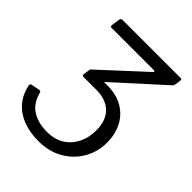

<svg xmlns="http://www.w3.org/2000/svg" viewBox="-203 -643 931 931"><g transform="rotate(45 262.0 -178.0)"><path d="M220.2 174.4Q162.4 174.4 115.8 157.3Q69.1 140.1 38.2 105.1Q7.3 70 -4.1 18.1Q-5.9 5.7 3.2 4.1L45.3 -4.1Q56.5 -7.1 58.9 3.2Q74.2 61.5 115.2 87.4Q156.2 113.3 217.4 113.3Q269.3 113.3 306 90.4Q342.7 67.4 362.3 27.9Q381.9 -11.6 381.9 -59.7Q381.9 -129 344.9 -164.7Q307.8 -200.4 244.8 -200.4H154.7Q144.4 -200.4 145.9 -210.4L150.9 -245.9Q152.1 -253.4 162.2 -253.4H263.3Q329.2 -253.4 372.9 -226.7Q416.6 -200.1 438.7 -155.7Q460.8 -111.3 460.8 -56.7Q460.8 8.2 429.8 60.8Q398.8 113.4 344.6 143.9Q290.4 174.4 220.2 174.4ZM206.7 -221.4 154.7 -251.6 376.2 -456.1Q380.3 -459.5 378.9 -462.2Q377.4 -465 372.8 -465H82.3Q72.8 -465 74.3 -475.4L80.6 -520.4Q82.9 -530 92.6 -530H491.2Q501.2 -530 499 -519.6L495.3 -492.9Q494.3 -487.3 492.9 -483.5Q491.5 -479.7 486 -474.8Z"/></g></svg>

Font: Libre Franklin Thin
Style: Italic
Weight: 100
Italic angle: -8°
Designer: Pablo Impallari, Rodrigo Fuenzalida, Nhung Nguyen
Foundry: Impallari Type
Version: Version 3.000